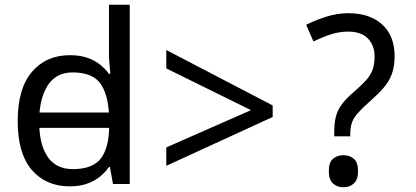

<svg xmlns="http://www.w3.org/2000/svg" viewBox="-20 -780 1765 814"><path d="M104 -238V-303H480V-238ZM275 10Q175 10 115 -59.5Q55 -129 55 -267Q55 -405 115.5 -475.5Q176 -546 276 -546Q318 -546 349 -535.5Q380 -525 403 -507Q426 -489 442 -467H448Q447 -480 444.5 -505.5Q442 -531 442 -546V-760H530V0H459L446 -72H442Q426 -49 403 -30.5Q380 -12 348.5 -1Q317 10 275 10ZM289 -63Q374 -63 408.5 -109.5Q443 -156 443 -250V-266Q443 -366 410 -419.5Q377 -473 288 -473Q217 -473 181.5 -416.5Q146 -360 146 -265Q146 -169 181.5 -116Q217 -63 289 -63Z M685 -155 1044 -313 685 -490V-568L1136 -333V-284L685 -77Z M1397 -202V-220Q1397 -258 1404 -285.5Q1411 -313 1429.5 -338Q1448 -363 1480 -390Q1511 -417 1530.5 -438Q1550 -459 1559 -483Q1568 -507 1568 -541Q1568 -588 1539.5 -617Q1511 -646 1457 -646Q1417 -646 1380 -633.5Q1343 -621 1309 -604L1278 -675Q1318 -695 1364 -709.5Q1410 -724 1457 -724Q1548 -724 1600.5 -676Q1653 -628 1653 -542Q1653 -499 1641.5 -467Q1630 -435 1606.5 -408Q1583 -381 1548 -350Q1515 -321 1497 -300.5Q1479 -280 1472 -260Q1465 -240 1465 -211V-202ZM1436 14Q1410 14 1392 -2Q1374 -18 1374 -54Q1374 -92 1392 -107Q1410 -122 1436 -122Q1462 -122 1480 -107Q1498 -92 1498 -54Q1498 -18 1480 -2Q1462 14 1436 14Z"/></svg>

Font: hexutamil05
Style: Book
Weight: 400
Designer: Jelle Bosma - Monotype Design Team
Foundry: Monotype Imaging Inc.
Version: Version 2.003